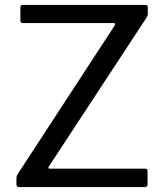

<svg xmlns="http://www.w3.org/2000/svg" viewBox="-20 -762 671 782"><path d="M47 -12V-35Q47 -42 49 -47Q51 -52 58 -62L447 -658Q449 -662 449 -664Q449 -668 442 -668H74Q63 -668 63 -679V-732Q63 -742 73 -742H573Q582 -742 582 -732V-706Q582 -697 574 -686L179 -84Q176 -80 177.5 -77.5Q179 -75 183 -75H570Q581 -75 581 -66V-11Q581 0 569 0H60Q53 0 50 -2.5Q47 -5 47 -12Z"/></svg>

Font: n
Style: Regular
Weight: 400
Designer: Pablo Impallari, Rodrigo Fuenzalida
Foundry: Impallari Type
Version: Version 1.002; ttfautohint (v1.5)